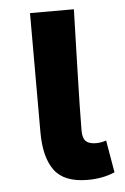

<svg xmlns="http://www.w3.org/2000/svg" viewBox="-46 -595 420 643"><g transform="rotate(-5 164.0 -273.5)"><path d="M223.6 13.7Q144.5 13.7 111.8 -30.3Q79.1 -74.2 79.1 -159.2V-559.6H226.6Q225.6 -524.4 221.2 -369.1Q216.8 -213.9 216.8 -152.3Q216.8 -127 227.5 -116.7Q238.3 -106.4 261.7 -106.4Q278.3 -106.4 295.9 -112.3L314.5 -3.9Q274.4 13.7 223.6 13.7Z"/></g></svg>

Font: Gen Shin Gothic Bold
Style: Bold
Weight: 700
Designer: [Source Han Sans]
Ryoko NISHIZUKA  (kana & ideographs); Paul D. Hunt (Latin, Greek & Cyrillic); Wenlong ZHANG  (bopomofo
Version: Version 1.002.20150607